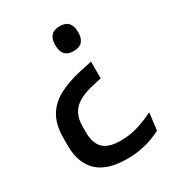

<svg xmlns="http://www.w3.org/2000/svg" viewBox="-162 -596 776 853"><g transform="rotate(-30 225.5 -169.5)"><path d="M316.5 -293.5V-207.5L274 -198Q226 -187.5 196.5 -170Q167 -152.5 153.5 -126.2Q140 -100 140 -62V-29.5Q140 22 166.5 49.5Q193 77 256.5 77Q304.5 77 348.5 63Q392.5 49 428 30.5L417 118.5Q399.5 128.5 373.2 138.5Q347 148.5 313.8 155Q280.5 161.5 241 161.5Q138.5 161.5 89.5 114.2Q40.5 67 40.5 -21V-60.5Q40.5 -126.5 65 -169.5Q89.5 -212.5 138 -239Q186.5 -265.5 258.5 -281ZM274 -499.5Q304 -499.5 318.2 -483.5Q332.5 -467.5 332.5 -438V-433Q332.5 -404 318.2 -388Q304 -372 274 -372Q244.5 -372 230 -388Q215.5 -404 215.5 -433V-438Q215.5 -467.5 230 -483.5Q244.5 -499.5 274 -499.5Z"/></g></svg>

Font: Anek Odia Medium
Style: Regular
Weight: 500
Designer: Yesha Goshar & Mahesh Sahu (Odia), Yesha Goshar (Latin)
Foundry: Ek Type
Version: Version 1.003